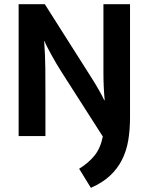

<svg xmlns="http://www.w3.org/2000/svg" viewBox="-20 -650 710 917"><path d="M69 -630H194L411 -288Q433 -254 451.5 -221.5Q470 -189 478 -171H480Q474 -236 474 -300.5Q474 -365 474 -431V-630H601V-89Q601 -30 592.5 20.5Q584 71 562.5 113.5Q541 156 505 189.5Q469 223 414 247L358 156Q402 129 431 93.5Q460 58 471 2L274 -306Q261 -326 248.5 -347.5Q236 -369 225 -389Q214 -409 205.5 -425.5Q197 -442 193 -453H191Q196 -384 196.5 -320.5Q197 -257 197 -191V0H69Z"/></svg>

Font: Mukta Vaani
Style: Bold
Weight: 700
Designer: Noopur Datye, Girish Dalvi, Yashodeep Gholap, Pallavi Karambelkar
Foundry: Ek Type
Version: Version 2.538;PS 1.000;hotconv 16.6.51;makeotf.lib2.5.65220;